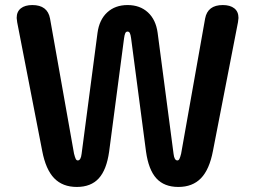

<svg xmlns="http://www.w3.org/2000/svg" viewBox="-20 -730 1010 760"><path d="M147 -133 48 -642Q46 -654 46 -659Q46 -684 62.5 -697Q79 -710 108 -710Q168 -710 178 -657L273 -122Q277 -106 280 -100.5Q283 -95 288 -95Q300 -95 303 -121L366 -600Q373 -652 404.5 -681Q436 -710 485 -710Q534 -710 565.5 -681Q597 -652 604 -600L667 -121Q670 -95 682 -95Q687 -95 690 -100.5Q693 -106 697 -122L792 -657Q802 -710 862 -710Q891 -710 907.5 -697Q924 -684 924 -659Q924 -654 922 -642L823 -133Q809 -59 775.5 -24.5Q742 10 686 10Q630 10 599 -24Q568 -58 558 -130L499 -578Q497 -593 494 -599Q491 -605 485 -605Q479 -605 476 -599Q473 -593 471 -578L412 -130Q402 -58 371 -24Q340 10 284 10Q228 10 194.5 -24.5Q161 -59 147 -133Z"/></svg>

Font: Kodchasan
Style: Bold
Weight: 700
Designer: Katatrad Aksorn Co.,Ltd.
Foundry: Cadson Demak Co.,Ltd.
Version: Version 1.000; ttfautohint (v1.6)